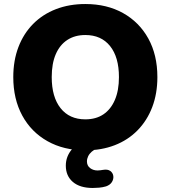

<svg xmlns="http://www.w3.org/2000/svg" viewBox="-20 -736 847 954"><path d="M404 11Q297 11 216 -34.5Q135 -80 90.5 -162Q46 -244 46 -353Q46 -435 71.5 -502Q97 -569 144.5 -617Q192 -665 258 -690.5Q324 -716 404 -716Q511 -716 591.5 -671Q672 -626 717 -544.5Q762 -463 762 -353Q762 -271 736.5 -204Q711 -137 663.5 -88.5Q616 -40 550 -14.5Q484 11 404 11ZM404 -143Q457 -143 494 -168Q531 -193 551 -240Q571 -287 571 -353Q571 -452 527 -507Q483 -562 404 -562Q352 -562 314.5 -537.5Q277 -513 257 -466.5Q237 -420 237 -353Q237 -254 281 -198.5Q325 -143 404 -143ZM441 198Q377 198 342 168Q307 138 307 87Q307 41 338 5Q369 -31 417 -48L465 0Q448 7 436 17.5Q424 28 418 40.5Q412 53 412 66Q412 87 427.5 99Q443 111 465 111Q472 111 478.5 110Q485 109 492 108Q515 104 528 113.5Q541 123 543 138.5Q545 154 536 168.5Q527 183 507 190Q490 195 472.5 196.5Q455 198 441 198Z"/></svg>

Font: Nunito ExtraLight Black
Style: Regular
Weight: 900
Version: Version 3.602